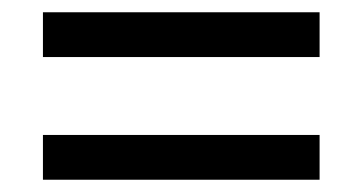

<svg xmlns="http://www.w3.org/2000/svg" viewBox="-20 -479 591 313"><path d="M50 -459H501V-386H50ZM50 -259H501V-186H50Z"/></svg>

Font: guzrati15
Style: Regular
Weight: 400
Designer: Jelle Bosma - Monotype Design Team
Foundry: Monotype Imaging Inc.
Version: Version 2.006